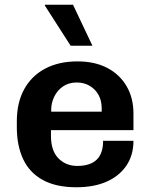

<svg xmlns="http://www.w3.org/2000/svg" viewBox="-20 -780 640 810"><path d="M302 10Q216 10 160 -21Q104 -52 77.5 -109Q51 -166 51 -243V-268Q51 -347 82 -403.5Q113 -460 170.5 -490.5Q228 -521 307 -521Q380 -521 432.5 -493.5Q485 -466 514 -416.5Q543 -367 543 -301V-231H195V-207Q195 -144 226.5 -112Q258 -80 306 -80Q360 -80 387.5 -106Q415 -132 415 -186H543Q543 -125 513 -81Q483 -37 429.5 -13.5Q376 10 302 10ZM196 -309H409V-323Q409 -355 396 -379Q383 -403 359 -417.5Q335 -432 304 -432Q270 -432 246 -415.5Q222 -399 209 -372.5Q196 -346 196 -317ZM278 -587 169 -757 170 -760H288L370 -587Z"/></svg>

Font: Chivo Mono SemiBold
Style: Regular
Weight: 600
Monospace: yes
Designer: Hector Gatti
Foundry: Omnibus-Type
Version: Version 1.008